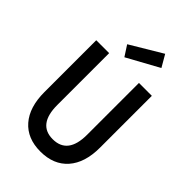

<svg xmlns="http://www.w3.org/2000/svg" viewBox="-288 -1098 1221 1221"><g transform="rotate(45 323.0 -487.5)"><path d="M230 -860 444 -988 491 -907 276 -789ZM189 -739V-273Q189 -98 322 -98Q457 -98 457 -273V-739H573V-273Q573 -137 507 -62Q441 13 322 13Q204 13 138.5 -62Q73 -137 73 -273V-739Z"/></g></svg>

Font: Involve SemiBold
Style: Regular
Weight: 600
Designer: Stefan Peev
Foundry: Context Ltd.
Version: Version 1.001